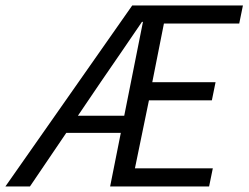

<svg xmlns="http://www.w3.org/2000/svg" viewBox="-53 -676 901 696"><path d="M-33.5 0 426.4 -656.3H827.6L814.2 -590.6H541.2L499 -378H728.4L715 -312.2H486.9L436.1 -65.7H718.4L705 0H346.2L465.2 -596.7H461.6Q424.5 -541.8 387.6 -488.3Q350.7 -434.7 313.3 -380.2L55.5 0ZM146.8 -194.4 161.5 -256.4H442.3L428.4 -194.4Z"/></svg>

Font: Source Sans Variable
Style: Italic
Weight: 200
Italic angle: -11°
Designer: Paul D. Hunt
Foundry: Adobe Systems Incorporated
Version: Version 3.006;hotconv 1.0.111;makeotfexe 2.5.65597